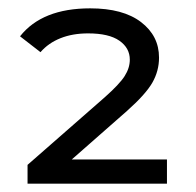

<svg xmlns="http://www.w3.org/2000/svg" viewBox="-20 -767 470 460"><path d="M380 -385H152L284 -501C314 -527.7 334.3 -550.3 345 -569C355.7 -587.7 361 -607.7 361 -629C361 -663.7 346.7 -692 318 -714C289.3 -736 248.7 -747 196 -747C119.3 -747 63.3 -724.7 28 -680L77 -642C89.7 -656.7 105.7 -667.8 125 -675.5C144.3 -683.2 166.3 -687 191 -687C224.3 -687 249.3 -681.2 266 -669.5C282.7 -657.8 291 -642.7 291 -624C291 -610.7 286.8 -597.5 278.5 -584.5C270.2 -571.5 254.3 -554.7 231 -534L46 -372V-327H380Z"/></svg>

Font: ICO Headline
Style: Regular
Weight: 500
Designer: Julieta Ulanovsky
Foundry: Julieta Ulanovsky
Version: Version 7.200